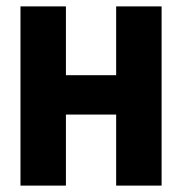

<svg xmlns="http://www.w3.org/2000/svg" viewBox="-20 -580 569 600"><path d="M44 0V-560H186V-345H343V-560H485V0H343V-222H186V0Z"/></svg>

Font: Tektur SemiCondensed SemiBold
Style: Regular
Weight: 600
Width: 4
Designer: Adam Jagosz
Foundry: Adam Jagosz
Version: Version 1.005;gftools[0.9.30]